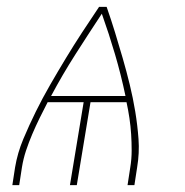

<svg xmlns="http://www.w3.org/2000/svg" viewBox="-20 -540 540 560"><path d="M16 0 24 -52Q31 -94 48 -134.5Q65 -175 84.5 -214.5Q104 -254 126.5 -293Q149 -332 172 -370Q195 -408 219.5 -445.5Q244 -483 269 -520H291Q304 -483 315.5 -445.5Q327 -408 338 -370Q349 -332 358.5 -293Q368 -254 374.5 -214.5Q381 -175 384 -134.5Q387 -94 380 -52L372 0H352L360 -52Q364 -76 364 -100.5Q364 -125 362.5 -148.5Q361 -172 357.5 -195.5Q354 -219 349 -242H244L204 0H184L224 -242H119Q107 -219 95.5 -195.5Q84 -172 74 -148.5Q64 -125 56 -101Q48 -77 44 -52L36 0ZM129 -260H346Q333 -322 315.5 -381.5Q298 -441 277 -500Q238 -441 200 -381.5Q162 -322 129 -260Z"/></svg>

Font: Iosevka Term Curly Th Obl
Style: Regular
Weight: 100
Italic angle: -9°
Designer: Belleve Invis
Foundry: Belleve Invis
Version: Version 32.3.0